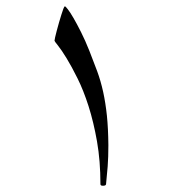

<svg xmlns="http://www.w3.org/2000/svg" viewBox="-20 -497 548 602"><path d="M319.8 -42Q319.8 -3.9 317.6 24.9Q315.4 53.7 312.5 80.6Q312 83.5 309.1 84.5Q306.2 85.4 302.7 85.4Q294.9 85.4 294.9 80.6Q294.9 7.8 284.2 -53.5Q273.4 -114.7 257.6 -164.3Q241.7 -213.9 223.1 -251.2Q204.6 -288.6 188.7 -314.5Q172.9 -340.3 161.9 -354Q150.9 -367.7 150.9 -369.1Q150.9 -371.1 152.8 -380.1Q154.8 -389.2 158 -400.9Q161.1 -412.6 165 -426.3Q168.9 -439.9 172.4 -450.9Q175.8 -461.9 178.7 -469.5Q181.6 -477.1 183.6 -477.1Q185.5 -477.1 192.6 -468Q199.7 -459 210.2 -440.9Q220.7 -422.9 233.9 -396.7Q247.1 -370.6 260.3 -337.4Q273.4 -304.2 284.7 -273.7Q295.9 -243.2 303.5 -208.7Q311 -174.3 315.2 -134.3Q319.3 -94.2 319.8 -42Z"/></svg>

Font: Kitab
Style: Regular
Weight: 400
Designer: SIL International
Foundry: Khaled Hosny
Version: Version 1.000